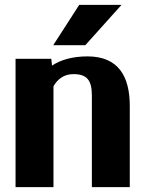

<svg xmlns="http://www.w3.org/2000/svg" viewBox="-20 -770 600 790"><path d="M44 0H200V-415C216 -443 242 -465 282 -465C337 -465 358 -441 358 -377V0H514V-334C514 -456 467 -538 340 -538C277 -538 228 -523 194 -500L191 -528H44ZM199 -584H331L480 -750H306Z"/></svg>

Font: Aerodynamic
Style: Bd
Weight: 500
Designer: Google
Version: Version 2.000980; 2014